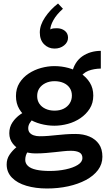

<svg xmlns="http://www.w3.org/2000/svg" viewBox="-20 -860 619 1095"><path d="M248 215Q183 215 130.5 199.5Q78 184 48 153Q18 122 18 78Q18 47 34 23Q50 -1 72.5 -19.5Q95 -38 115 -49L168 -22Q153 -15 138.5 5Q124 25 124 52Q124 72 139.5 86.5Q155 101 186.5 108Q218 115 264 115Q312 115 354.5 106Q397 97 423.5 80.5Q450 64 450 41Q450 19 433 9.5Q416 0 384 0Q363 0 341 2.5Q319 5 295 7.5Q271 10 243 12.5Q215 15 182 15Q142 15 108 0.5Q74 -14 53.5 -40Q33 -66 33 -100Q33 -135 51 -162Q69 -189 96.5 -208Q124 -227 154 -237L201 -203Q185 -196 171.5 -184Q158 -172 149.5 -158Q141 -144 141 -129Q141 -113 149.5 -103Q158 -93 173 -88Q188 -83 206 -83Q232 -83 256 -85Q280 -87 303.5 -89.5Q327 -92 353.5 -94Q380 -96 411 -96Q456 -96 490.5 -81Q525 -66 544.5 -38Q564 -10 564 34Q564 76 539 109.5Q514 143 470 166.5Q426 190 369 202.5Q312 215 248 215ZM290 -143Q251 -143 211.5 -153.5Q172 -164 140.5 -185Q109 -206 90 -238Q71 -270 71 -312Q71 -355 91 -387Q111 -419 143.5 -440.5Q176 -462 214.5 -472.5Q253 -483 290 -483Q331 -483 370 -472.5Q409 -462 441 -441Q473 -420 492.5 -388.5Q512 -357 512 -315Q512 -272 491.5 -240Q471 -208 438.5 -186Q406 -164 367 -153.5Q328 -143 290 -143ZM291 -229Q321 -229 343 -240Q365 -251 377.5 -270.5Q390 -290 390 -315Q390 -340 377.5 -358.5Q365 -377 342.5 -387Q320 -397 291 -397Q262 -397 239.5 -386Q217 -375 204.5 -356.5Q192 -338 192 -312Q192 -287 204.5 -268.5Q217 -250 239.5 -239.5Q262 -229 291 -229ZM431 -410 390 -442Q397 -475 412 -499Q427 -523 449 -538.5Q471 -554 498 -562Q525 -570 555 -570V-469Q514 -468 483.5 -456Q453 -444 431 -410ZM207 -675Q207 -717 237 -761.5Q267 -806 311 -840L339 -810Q302 -777 284.5 -745Q267 -713 267 -692Q275 -697 284 -698Q293 -699 304 -699Q331 -699 349.5 -684.5Q368 -670 368 -645Q368 -619 345.5 -601Q323 -583 291 -583Q256 -583 231.5 -607.5Q207 -632 207 -675Z"/></svg>

Font: BioRhyme ExtraBold
Style: Bold
Weight: 700
Version: Version 1.600;gftools[0.9.33]